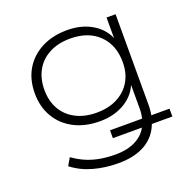

<svg xmlns="http://www.w3.org/2000/svg" viewBox="-122 -613 907 919"><g transform="rotate(-20 331.0 -153.5)"><path d="M329 188Q263 188 203 171.5Q143 155 97 119L119 81Q153 105 186 118.5Q219 132 255 138Q291 144 330 144Q392 144 434.5 121.5Q477 99 496 58L501 66H344V26H514L506 32Q509 20 511 7Q513 -6 513 -20V-158H518Q500 -100 445 -65.5Q390 -31 315 -31Q240 -31 184 -60Q128 -89 97 -141.5Q66 -194 66 -263Q66 -333 97 -385Q128 -437 184 -466Q240 -495 315 -495Q390 -495 445 -460.5Q500 -426 519 -366H513V-487H559V-27Q559 -11 557.5 4Q556 19 553 33L547 26H647V66H535L545 59Q524 122 469 155Q414 188 329 188ZM314 -75Q375 -75 420 -98.5Q465 -122 489 -163.5Q513 -205 513 -260Q513 -348 459.5 -400Q406 -452 314 -452Q253 -452 208 -428.5Q163 -405 139 -362.5Q115 -320 115 -263Q115 -206 139 -164Q163 -122 208 -98.5Q253 -75 314 -75Z"/></g></svg>

Font: Nunito Sans 10pt SemiExpanded ExtraLight
Style: Regular
Weight: 250
Width: 6
Designer: Vernon Adams
Foundry: Vernon Adams
Version: Version 3.101;gftools[0.9.27]